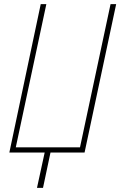

<svg xmlns="http://www.w3.org/2000/svg" viewBox="-20 -734 579 924"><path d="M187 170 223 0H387L539 -714H512L365 -25H56L203 -714H176L25 0H195L158 170Z"/></svg>

Font: Noto Sans Display SemiCondensed Thin
Style: Italic
Weight: 250
Width: 4
Designer: Monotype Design team
Foundry: Monotype Imaging Inc.
Version: 1.000